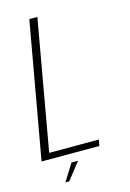

<svg xmlns="http://www.w3.org/2000/svg" viewBox="-138 -735 622 921"><g transform="rotate(-15 173.0 -274.0)"><path d="M-16 0H271L276.5 -30.5H30L144 -675H104ZM68.5 126.5H87.5L154 42H121.5Z"/></g></svg>

Font: Anybody SemiCondensed ExtraLight
Style: Italic
Weight: 250
Width: 4
Italic angle: -10°
Version: Version 1.113;gftools[0.9.25]